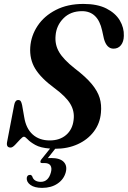

<svg xmlns="http://www.w3.org/2000/svg" viewBox="-20 -730 636 955"><path d="M307 127Q297.5 162 266.2 183.2Q235 204.5 189.5 204.5Q152 204.5 131.8 190Q111.5 175.5 113 155Q115.5 140.5 127.5 140Q135.5 138.5 140.5 147.5Q144.5 161.5 155.8 168Q167 174.5 182.5 174.5Q221 174.5 233.5 126.5Q239 105.5 231 93.2Q223 81 201.5 81H189.5Q181.5 81 180.8 75.8Q180 70.5 185.5 63L229 9Q181.5 5.5 155.8 -9Q130 -23.5 117.8 -36.8Q105.5 -50 99 -50Q92.5 -50 80.2 -36.5Q68 -23 55 -9.5Q42 4 33 4Q10.5 4 15 -22.5L50.5 -207.5Q55 -232.5 70.5 -232.5Q79 -232.5 83 -226.8Q87 -221 90 -207L100.5 -147Q109.5 -91 142.5 -61.2Q175.5 -31.5 227.5 -31.5Q277.5 -31.5 309 -58.8Q340.5 -86 346 -132.5Q352 -175.5 330.2 -212.5Q308.5 -249.5 250 -292.5Q183.5 -341.5 155 -388.5Q126.5 -435.5 130.5 -495.5Q134.5 -552.5 167 -601.5Q199.5 -650.5 257.8 -680.5Q316 -710.5 395 -710.5Q464 -710.5 509 -687.8Q554 -665 575.8 -628.5Q597.5 -592 596 -551.5Q595.5 -523 581.8 -505.5Q568 -488 544.5 -488Q510.5 -488 497 -537L488 -578Q467 -674.5 388 -674.5Q331 -674.5 295.8 -639Q260.5 -603.5 256.5 -553.5Q252 -508.5 274 -471Q296 -433.5 352 -389.5Q406.5 -348 436 -312.5Q465.5 -277 475.8 -242.8Q486 -208.5 482 -169Q477.5 -116.5 447 -76Q416.5 -35.5 366.8 -12.8Q317 10 254.5 10L218 56.5Q225 56 235 56Q278 56 296.8 75.2Q315.5 94.5 307 127Z"/></svg>

Font: Fraunces 144pt Soft SemiBold
Style: Italic
Weight: 600
Italic angle: -16°
Version: Version 1.000;[b76b70a41]